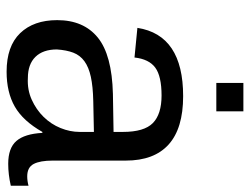

<svg xmlns="http://www.w3.org/2000/svg" viewBox="-110 -656 775 596"><g transform="rotate(90 278.0 -357.5)"><path d="M202 10Q123 10 82.5 -32Q42 -74 42 -147Q42 -229 96 -273Q150 -317 271 -320L389 -322V-351Q389 -417 361.5 -444Q334 -471 276 -471Q216 -471 189.5 -451.5Q163 -432 158 -387L66 -396Q88 -538 278 -538Q378 -538 428 -493Q478 -448 478 -360V-133Q478 -94 488.5 -74Q499 -54 527 -54Q541 -54 556 -58V-3Q521 5 488 5Q439 5 417 -20.5Q395 -46 392 -101H389Q355 -41 310.5 -15.5Q266 10 202 10ZM222 -56Q258 -54 289 -68Q320 -82 342.5 -105Q365 -128 377 -157.5Q389 -187 389 -217V-261L293 -259Q248 -258 218 -251.5Q188 -245 169.5 -231.5Q151 -218 143 -197Q135 -176 133 -146Q133 -103 156 -79.5Q179 -56 222 -56ZM237 -641V-725H325V-641Z"/></g></svg>

Font: Libra Sans
Style: Regular
Weight: 400
Foundry: Context Ltd
Version: Version 1.000; ttfautohint (v1.3)